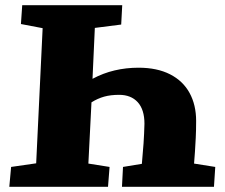

<svg xmlns="http://www.w3.org/2000/svg" viewBox="-20 -723 870 743"><path d="M338 -418Q379 -440 423.5 -450.5Q468 -461 516 -461Q588 -461 638 -435.5Q688 -410 713.5 -363.5Q739 -317 739 -255Q739 -218 737.5 -189.5Q736 -161 734.5 -137Q733 -113 731 -90L813 -77L808 0H452L456 -77L529 -89Q533 -131 535.5 -168Q538 -205 539 -244Q539 -299 513 -327.5Q487 -356 441 -356Q408 -356 383 -349Q358 -342 334 -327L322 -90L404 -77L398 0H16L23 -77L120 -91L145 -614L61 -630L66 -703H453L449 -628L347 -615Z"/></svg>

Font: Literata 18pt ExtraBold
Style: Italic
Weight: 800
Italic angle: -2°
Designer: Latin by Veronika Burian and Jose Scaglione. Greek by Irene Vlachou. Cyrillic by Vera Evstafieva
Foundry: TypeTogether
Version: Version 3.103;gftools[0.9.29]